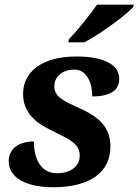

<svg xmlns="http://www.w3.org/2000/svg" viewBox="-20 -786 589 816"><path d="M223.1 -49.8Q243.7 -49.8 261.2 -54.9Q278.8 -60.1 291.5 -69.6Q304.2 -79.1 311.5 -93Q318.8 -106.9 318.8 -125Q318.8 -142.1 312.3 -155.3Q305.7 -168.5 291.7 -179.9Q277.8 -191.4 256.6 -202.6Q235.4 -213.9 206.1 -228Q176.8 -241.7 153.1 -257.3Q129.4 -272.9 112.8 -292Q96.2 -311 87.2 -334.5Q78.1 -357.9 78.1 -387.2Q78.1 -423.8 93.8 -453.1Q109.4 -482.4 138.7 -503.2Q168 -523.9 209.7 -534.9Q251.5 -545.9 304.2 -545.9Q354.5 -545.9 389.4 -538.1Q424.3 -530.3 446 -517.3Q467.8 -504.4 477.3 -487.3Q486.8 -470.2 486.8 -452.1Q486.8 -412.1 456.1 -394Q425.3 -376 372.1 -376Q372.1 -396 368.2 -416.3Q364.3 -436.5 355 -453.1Q345.7 -469.7 331.1 -480Q316.4 -490.2 294.9 -490.2Q275.4 -490.2 260 -484.6Q244.6 -479 233.6 -469.5Q222.7 -460 216.8 -447.3Q210.9 -434.6 210.9 -419.9Q210.9 -403.3 217.5 -391.1Q224.1 -378.9 238 -368.2Q252 -357.4 273.4 -346.9Q294.9 -336.4 324.2 -323.2Q356.4 -308.6 379.9 -292.2Q403.3 -275.9 418.7 -256.6Q434.1 -237.3 441.7 -214.6Q449.2 -191.9 449.2 -164.1Q449.2 -123.5 433.8 -91.3Q418.5 -59.1 387.7 -36.6Q356.9 -14.2 311.5 -2.2Q266.1 9.8 206.1 9.8Q163.1 9.8 128.2 2.4Q93.3 -4.9 68.6 -19Q43.9 -33.2 30.5 -53.7Q17.1 -74.2 17.1 -100.1Q17.1 -123.5 26.4 -139.6Q35.6 -155.8 50.5 -165.8Q65.4 -175.8 84.7 -180.4Q104 -185.1 124 -185.1Q124 -158.2 129.4 -133.8Q134.8 -109.4 146.5 -90.6Q158.2 -71.8 177 -60.8Q195.8 -49.8 223.1 -49.8ZM272.9 -619.1Q286.6 -633.3 302.7 -651.9Q318.8 -670.4 334.7 -690.2Q350.6 -710 365.5 -729.5Q380.4 -749 392.1 -766.1H548.8L545.9 -755.9Q538.1 -747.1 524.4 -735.1Q510.7 -723.1 493.4 -709.5Q476.1 -695.8 456.3 -681.4Q436.5 -667 416 -653.3Q395.5 -639.6 375.5 -627.2Q355.5 -614.7 337.9 -606H270Z"/></svg>

Font: Droid Serif
Style: Bold Italic
Weight: 700
Italic angle: -12°
Designer: Monotype Design team
Foundry: Monotype Imaging Inc.
Version: Version 1.03